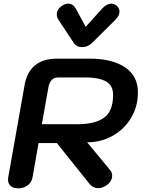

<svg xmlns="http://www.w3.org/2000/svg" viewBox="-20 -1021 782 1051"><path d="M114 -552Q139 -700 293 -700H471Q594 -700 664.5 -652.5Q735 -605 735 -516Q735 -438 697.5 -375.5Q660 -313 596.5 -277.5Q533 -242 457 -242L582 -91Q594 -78 594 -59Q594 -45 586.5 -31.5Q579 -18 565 -8Q540 9 518 9Q488 9 468 -17L291 -238H191L158 -50Q153 -22 131 -6Q109 10 80 10Q54 10 39 -2.5Q24 -15 24 -37Q24 -45 25 -50ZM403 -341Q501 -341 550 -377Q599 -413 599 -501Q599 -555 559 -576Q519 -597 449 -597H298Q277 -597 264 -584Q251 -571 246 -548L209 -341ZM383 -787 300 -913Q291 -927 291 -942Q291 -970 319 -989Q337 -1001 354 -1001Q380 -1001 395 -974L449 -874L539 -974Q565 -1001 589 -1001Q606 -1001 620 -989Q634 -975 634 -958Q634 -935 612 -913L485 -787Q461 -763 430 -763Q399 -763 383 -787Z"/></svg>

Font: Kodchasan
Style: Bold Italic
Weight: 700
Italic angle: -10°
Version: Version 1.000; ttfautohint (v1.6)